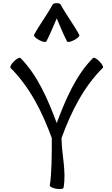

<svg xmlns="http://www.w3.org/2000/svg" viewBox="-20 -1207 727 1242"><path d="M280 -939C305 -987 325 -1038 347 -1088C369 -1038 388 -987 414 -939C417 -932 438 -936 460 -948C482 -959 497 -974 493 -981C457 -1048 410 -1108 374 -1175C370 -1184 358 -1188 347 -1186C335 -1188 324 -1184 319 -1175C283 -1108 236 -1048 200 -981C197 -974 211 -959 233 -948C255 -936 276 -932 280 -939ZM48 -768C174 -642 254 -481 315 -314C315 -216 315 -80 302 -8C301 0 320 10 344 14C369 18 390 15 391 8C410 -99 379 -206 378 -314C439 -481 519 -643 645 -768C651 -774 641 -792 623 -810C606 -828 587 -837 582 -832C472 -722 405 -566 347 -411C289 -566 222 -722 112 -832C106 -837 88 -828 70 -810C52 -792 43 -774 48 -768Z"/></svg>

Font: Nupuram
Style: Regular
Weight: 400
Designer: Santhosh Thottingal (santhosh.thottingal@gmail.com)
Foundry: SMC
Version: Version 1.000